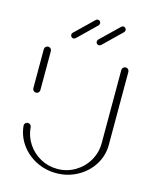

<svg xmlns="http://www.w3.org/2000/svg" viewBox="-104 -753 645 809"><g transform="rotate(15 218.5 -348.0)"><path d="M49.6 -317.8Q43.3 -317.8 38.7 -322.2Q34.1 -326.7 34.1 -333V-503.3Q34.1 -509.6 38.7 -514.1Q43.3 -518.5 49.6 -518.5Q55.9 -518.5 60.4 -514.1Q64.8 -509.6 64.8 -503.3V-333Q64.8 -326.7 60.4 -322.2Q55.9 -317.8 49.6 -317.8ZM387.8 -518.5Q394.1 -518.5 398.5 -514.1Q403 -509.6 403 -503.3V-184.4Q403 -137.8 378.3 -98.3Q353.7 -58.9 311.5 -35.6Q269.3 -12.2 218.9 -12.2Q171.1 -12.2 130.6 -33.1Q90 -54.1 64.6 -90Q39.3 -125.9 35.2 -169.3Q34.4 -175.9 39.1 -180.9Q43.7 -185.9 50.4 -185.9Q56.3 -185.9 60.7 -181.9Q65.2 -177.8 65.6 -171.9Q68.5 -132.6 89.8 -100.4Q111.1 -68.1 145 -49.4Q178.9 -30.7 218.9 -30.7Q260.4 -30.7 295.6 -51.3Q330.7 -71.9 351.5 -107.2Q372.2 -142.6 372.2 -184.4V-503.3Q372.2 -509.6 376.9 -514.1Q381.5 -518.5 387.8 -518.5ZM222.6 -682.6Q227.8 -682.6 231.5 -678.7Q235.2 -674.8 235.2 -669.6Q235.2 -664.8 231.5 -660.4L152.2 -583.3Q147.4 -579.3 142.6 -579.3Q137.4 -579.3 133.7 -583.1Q130 -587 130 -592.2Q130 -597 133.7 -601.5L213.3 -678.5Q217.4 -682.6 222.6 -682.6ZM333.7 -682.6Q338.9 -682.6 342.6 -678.7Q346.3 -674.8 346.3 -669.6Q346.3 -664.8 342.6 -660.4L263.3 -583.3Q258.5 -579.3 253.7 -579.3Q248.5 -579.3 244.8 -583.1Q241.1 -587 241.1 -592.2Q241.1 -597 244.8 -601.5L324.4 -678.5Q328.5 -682.6 333.7 -682.6Z"/></g></svg>

Font: 26F Galaxy Sans Ultra Light
Style: Regular
Weight: 200
Designer: C₂₉H₂₅N₃O₅
Version: Version 1.100